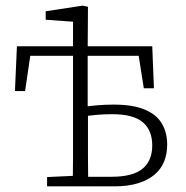

<svg xmlns="http://www.w3.org/2000/svg" viewBox="-20 -661 658 681"><path d="M33 -338 40 -497H520L526 -348H490L468 -488L493 -463H66L91 -488L69 -338ZM147 0V-33L255 -38H263V0ZM238 0Q238 -22 238.5 -48.5Q239 -75 239 -104Q239 -133 239 -161.5Q239 -190 239 -215V-584L142 -591V-621L273 -641L292 -637L291 -483V-265L292 -261V-215Q292 -192 292 -164Q292 -136 292 -106.5Q292 -77 292.5 -49.5Q293 -22 293 0ZM274 0V-34H375Q451 -34 485.5 -62.5Q520 -91 520 -145Q520 -199 486.5 -227.5Q453 -256 377 -256Q348 -256 321 -253.5Q294 -251 271 -247V-281Q295 -285 324 -287.5Q353 -290 384 -290Q451 -290 493 -272.5Q535 -255 554 -223Q573 -191 573 -148Q573 -115 562 -88Q551 -61 528 -41.5Q505 -22 469.5 -11Q434 0 385 0Z"/></svg>

Font: Source Serif 4 Light
Style: Regular
Weight: 300
Designer: Frank Grießhammer
Foundry: Adobe Systems Incorporated
Version: Version 4.004;hotconv 1.0.116;makeotfexe 2.5.65601